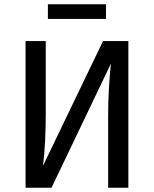

<svg xmlns="http://www.w3.org/2000/svg" viewBox="-20 -882 723 902"><path d="M478 -862H205V-793H478ZM583 -689H464L182 -103C191 -176 195 -260 195 -353V-689H100V0H222L501 -583C492 -496 488 -414 488 -336V0H583Z"/></svg>

Font: Fira Sans
Style: Regular
Weight: 400
Designer: Carrois Corporate & Edenspiekermann AG
Foundry: Carrois Corporate GbR & Edenspiekermann AG
Version: Version 4.203